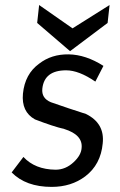

<svg xmlns="http://www.w3.org/2000/svg" viewBox="-20 -730 477 764"><path d="M185.5 13.7Q83 13.7 26.4 -43.9L73.2 -105.5Q119.1 -55.7 201.2 -54.7Q241.2 -54.7 273.4 -85Q302.7 -112.3 304.7 -140.6Q310.5 -193.4 235.4 -216.8Q192.4 -226.6 119.1 -254.9Q64.5 -285.2 71.3 -357.4Q79.1 -435.5 135.7 -476.6Q184.6 -514.6 252.9 -513.7Q321.3 -512.7 391.6 -467.8L359.4 -405.3Q293.9 -450.2 243.2 -450.2Q156.2 -450.2 148.4 -377Q144.5 -338.9 182.6 -323.2Q252 -298.8 322.3 -276.4Q397.5 -239.3 388.7 -159.2Q380.9 -75.2 319.3 -28.3Q263.7 13.7 185.5 13.7ZM268.6 -617.2 416 -710 408.2 -638.7 258.8 -526.4 127.9 -638.7 135.7 -710Z"/></svg>

Font: Puritan
Style: Italic
Weight: 400
Version: 2.0a